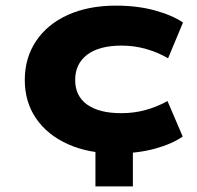

<svg xmlns="http://www.w3.org/2000/svg" viewBox="-20 -534 701 682"><path d="M319 128V-70H452V128ZM392 11Q294 11 221 -22Q148 -55 108 -113.5Q68 -172 68 -250Q68 -328 108 -388Q148 -448 221 -481Q294 -514 392 -514Q468 -514 530 -497Q592 -480 630 -454L577 -327Q541 -348 499 -360Q457 -372 412 -372Q332 -372 289.5 -339.5Q247 -307 247 -250Q247 -193 289.5 -162.5Q332 -132 411 -132Q457 -132 498 -143.5Q539 -155 575 -175L629 -49Q590 -22 529 -5.5Q468 11 392 11Z"/></svg>

Font: Nunito Sans 7pt Expanded ExtraBold
Style: Regular
Weight: 800
Width: 7
Designer: Vernon Adams
Foundry: Vernon Adams
Version: Version 3.101;gftools[0.9.27]